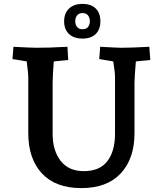

<svg xmlns="http://www.w3.org/2000/svg" viewBox="-20 -950 835 985"><path d="M125 -267V-554Q125 -575 117 -635L44 -647L49 -710Q139 -705 167 -705Q234 -705 302 -709L326 -710L330 -642L256 -635Q250 -563 250 -524V-263Q250 -178 291 -125Q332 -72 410 -72Q491 -72 530.5 -123Q570 -174 570 -263V-554Q570 -581 561 -635L489 -647L494 -710Q582 -705 602 -705Q654 -705 746 -710L751 -642L677 -635Q670 -553 670 -524V-267Q670 -136 599.5 -60.5Q529 15 397 15Q265 15 195 -60.5Q125 -136 125 -267ZM309 -841Q309 -882 334 -906Q359 -930 403 -930Q447 -930 471 -906.5Q495 -883 495 -841Q495 -799 471 -775.5Q447 -752 403 -752Q359 -752 334 -775.5Q309 -799 309 -841ZM441 -841Q441 -859 431.5 -871Q422 -883 403 -883Q385 -883 375.5 -871Q366 -859 366 -841Q366 -823 375.5 -811.5Q385 -800 403 -800Q422 -800 431.5 -811.5Q441 -823 441 -841Z"/></svg>

Font: Andada Pro
Style: Bold
Weight: 700
Designer: Carolina Giovagnoli
Foundry: Huerta Tipografica
Version: Version 3.005; ttfautohint (v1.8.4)